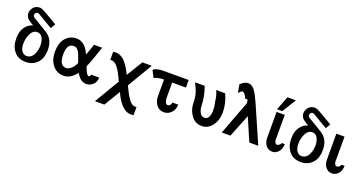

<svg xmlns="http://www.w3.org/2000/svg" viewBox="-40 -1449 4520 2384"><g transform="rotate(20 2220.0 -257.0)"><path d="M41 -225Q41 -320 81.5 -376Q122 -432 183 -448Q155 -465 144.5 -471.5Q134 -478 116 -492Q98 -506 92 -515.5Q86 -525 80.5 -540Q75 -555 75 -573Q75 -609 98 -641Q121 -673 158 -681Q184 -687 199 -684Q229 -679 340 -612L437 -554L400 -492L300 -551Q221 -599 207 -606.5Q193 -614 185 -614Q169 -614 158.5 -602Q148 -590 148 -575Q148 -571 148.5 -567.5Q149 -564 151.5 -560.5Q154 -557 155.5 -554Q157 -551 161 -548Q165 -545 168 -542.5Q171 -540 177 -536.5Q183 -533 186.5 -531Q190 -529 198.5 -524Q207 -519 211 -517Q254 -490 342 -438Q346 -436 348 -434Q459 -372 459 -224Q459 -113 400.5 -51.5Q342 10 249 10Q150 10 95.5 -56.5Q41 -123 41 -225ZM146 -192Q146 -143 164 -108.5Q182 -74 217 -66Q235 -61 252 -64Q301 -74 326.5 -125.5Q352 -177 354 -244Q354 -269 351 -284Q344 -330 321.5 -359Q299 -388 261 -388Q208 -388 177 -328.5Q146 -269 146 -192Z M549 -237Q549 -351 604.5 -416Q660 -481 748 -481Q860 -481 924 -333Q967 -448 975 -481H1083Q1024 -297 986 -213Q982 -203 982 -200Q982 -185 997 -158Q1022 -92 1047 -92Q1065 -92 1069 -120H1176Q1175 -60 1136 -25Q1097 10 1047 10Q1020 10 995.5 -3.5Q971 -17 958.5 -30.5Q946 -44 931 -65.5Q916 -87 915 -88Q843 10 749 10Q662 10 605.5 -57.5Q549 -125 549 -237ZM657 -238Q657 -91 748 -91Q775 -91 802 -112Q829 -133 841.5 -152Q854 -171 863 -189Q864 -192 865.5 -196Q867 -200 867 -201Q864 -217 849 -255Q835 -295 825.5 -316.5Q816 -338 797.5 -358.5Q779 -379 756 -380Q746 -381 734 -380Q657 -371 657 -238Z M1226 173 1421 -156Q1371 -271 1330 -323Q1289 -375 1245 -375Q1243 -375 1236.5 -374.5Q1230 -374 1229 -374V-480Q1246 -484 1264 -484Q1301 -484 1335 -465.5Q1369 -447 1397 -412.5Q1425 -378 1445 -344.5Q1465 -311 1485 -268L1615 -481H1739L1543 -151Q1594 -42 1634 12.5Q1674 67 1719 67Q1730 67 1736 64V173Q1716 176 1700 176Q1587 176 1494 -7L1495 -6Q1484 -26 1479 -40Q1455 -1 1410.5 73Q1366 147 1350 173Z M1765 -436Q1797 -472 1911 -472H2230V-372H2048V-189Q2048 -89 2092 -89Q2108 -89 2121 -103.5Q2134 -118 2136 -140H2213Q2211 -71 2170 -30.5Q2129 10 2077 10Q2016 10 1981 -32.5Q1946 -75 1941 -131Q1940 -152 1940 -195V-372Q1909 -372 1885 -368.5Q1861 -365 1851 -362Q1841 -359 1827.5 -353Q1814 -347 1812 -346Z M2314 -472H2441Q2485 -361 2490 -218Q2493 -172 2513 -135Q2533 -98 2573 -98Q2625 -98 2641 -173Q2644 -194 2644.5 -214Q2645 -234 2643 -255.5Q2641 -277 2639 -288Q2637 -299 2632.5 -321Q2628 -343 2628 -345Q2625 -404 2593 -472H2712Q2766 -355 2766 -239Q2766 -135 2712 -62.5Q2658 10 2574 10Q2494 10 2444 -51.5Q2394 -113 2384 -196Q2383 -201 2381.5 -253.5Q2380 -306 2365.5 -353.5Q2351 -401 2314 -472Z M2839 0 2989 -399 3005 -436Q3006 -440 3006 -443Q3009 -494 2989 -497Q2986 -498 2969 -493Q2939 -567 2902 -567Q2886 -556 2883 -553Q2863 -533 2859 -530L2840 -638Q2887 -682 2925 -687Q2950 -690 2969 -684Q3004 -672 3034 -628.5Q3064 -585 3109 -485L3321 0H3203L3073 -301Q2979 -66 2953 0Z M3391 -133V-473H3498L3499 -472V-163Q3499 -161 3498.5 -157.5Q3498 -154 3498 -153Q3498 -114 3524 -91Q3569 -91 3584 -132H3624Q3622 -64 3587 -27Q3552 10 3508 10Q3455 10 3423 -30.5Q3391 -71 3391 -133ZM3385 -506 3456 -690H3567L3454 -506Z M3675 -225Q3675 -320 3715.5 -376Q3756 -432 3817 -448Q3789 -465 3778.5 -471.5Q3768 -478 3750 -492Q3732 -506 3726 -515.5Q3720 -525 3714.5 -540Q3709 -555 3709 -573Q3709 -609 3732 -641Q3755 -673 3792 -681Q3818 -687 3833 -684Q3863 -679 3974 -612L4071 -554L4034 -492L3934 -551Q3855 -599 3841 -606.5Q3827 -614 3819 -614Q3803 -614 3792.5 -602Q3782 -590 3782 -575Q3782 -571 3782.5 -567.5Q3783 -564 3785.5 -560.5Q3788 -557 3789.5 -554Q3791 -551 3795 -548Q3799 -545 3802 -542.5Q3805 -540 3811 -536.5Q3817 -533 3820.5 -531Q3824 -529 3832.5 -524Q3841 -519 3845 -517Q3888 -490 3976 -438Q3980 -436 3982 -434Q4093 -372 4093 -224Q4093 -113 4034.5 -51.5Q3976 10 3883 10Q3784 10 3729.5 -56.5Q3675 -123 3675 -225ZM3780 -192Q3780 -143 3798 -108.5Q3816 -74 3851 -66Q3869 -61 3886 -64Q3935 -74 3960.5 -125.5Q3986 -177 3988 -244Q3988 -269 3985 -284Q3978 -330 3955.5 -359Q3933 -388 3895 -388Q3842 -388 3811 -328.5Q3780 -269 3780 -192Z M4181 -133V-473H4288L4289 -472V-163Q4289 -161 4288.5 -157.5Q4288 -154 4288 -153Q4288 -114 4314 -91Q4359 -91 4374 -132H4414Q4412 -64 4377 -27Q4342 10 4298 10Q4245 10 4213 -30Q4181 -70 4181 -133Z"/></g></svg>

Font: Coval
Style: Medium
Weight: 500
Foundry: Context Ltd
Version: Version 001.000